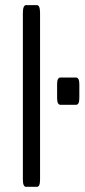

<svg xmlns="http://www.w3.org/2000/svg" viewBox="-20 -722 327 742"><path d="M213.9 -316.9Q200.7 -316.9 200.7 -342.8V-397Q200.7 -422.4 213.9 -422.4H273.4Q286.6 -422.4 286.6 -397V-342.8Q286.6 -316.9 273.4 -316.9ZM80.6 0Q68.4 0 68.4 -28.3V-671.4Q68.4 -702.1 80.6 -702.1H123Q134.8 -702.1 134.8 -671.4V-28.3Q134.8 0 123 0Z"/></svg>

Font: BenchNine
Style: Regular
Weight: 400
Designer: Vernon Adams
Foundry: Vernon Adams
Version: Version 1 ; ttfautohint (v0.92.18-e454-dirty) -l 8 -r 50 -G 